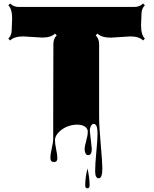

<svg xmlns="http://www.w3.org/2000/svg" viewBox="-20 -690 854 1066"><path d="M44.9 -523.9 47.4 -586.4Q47.4 -640.1 26.4 -660.6L36.1 -670.4Q55.7 -651.4 84.5 -651.4H725.6Q755.4 -651.4 774.4 -670.4L784.2 -660.6Q765.6 -642.1 765.6 -611.8L763.2 -549.3Q763.2 -496.6 784.2 -475.6L774.4 -465.3Q752.4 -487.8 703.1 -487.8L595.2 -481Q543.9 -481 521.5 -503.4L511.2 -493.7Q530.3 -475.1 530.3 -444.8V-39.6Q530.3 11.2 539.3 111.8Q548.3 212.4 548.3 244.1Q548.3 299.8 528.3 299.8Q508.3 299.8 508.3 260.3Q508.3 220.7 514.9 153.1Q521.5 85.4 521.5 51.3Q521.5 -2 500.5 -2Q490.2 -2 484.4 10.3Q478.5 22.5 478.5 34.2L489.7 136.2Q489.7 171.4 469.7 171.4Q459.5 171.4 454.6 161.1Q449.7 150.9 449.7 137.2Q449.7 123.5 458.5 92.5Q467.3 61.5 467.3 42Q467.3 22.5 450.4 12.2Q433.6 2 408 2Q382.3 2 354.7 12.2Q327.1 22.5 306.2 44.2Q285.2 65.9 285.2 87.2Q285.2 108.4 291.7 138.7Q298.3 168.9 298.3 189.2Q298.3 209.5 280.3 209.5Q259.8 209.5 259.8 187.7Q259.8 166 267.6 132.8Q275.4 99.6 275.4 83V-43.9Q276.4 -311.5 276.4 -444.8Q276.4 -475.6 294.9 -493.7L285.2 -503.4Q263.7 -481.4 213.9 -481.4L108.9 -487.8Q58.6 -487.8 36.1 -465.3L26.4 -475.6Q44.9 -494.1 44.9 -523.9ZM465.8 245.1Q477.5 298.8 477.5 338.4Q477.5 355.5 465.3 355.5Q453.1 355.5 453.1 339.8Q453.1 295.9 465.8 245.1Z"/></svg>

Font: Nosifer Caps
Style: Regular
Weight: 800
Version: Version 001.002